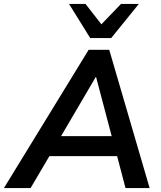

<svg xmlns="http://www.w3.org/2000/svg" viewBox="-58 -959 822 979"><path d="M-38 0 394 -705H499L705 0H582L532 -190L572 -163H158L208 -187L98 0ZM430 -566 240 -242 218 -265H545L518 -240L432 -566ZM402 -765 294 -939H378L459 -835L559 -939H650L509 -765Z"/></svg>

Font: Nunito Sans 12pt
Style: Bold Italic
Weight: 700
Italic angle: -9°
Designer: Vernon Adams
Foundry: Vernon Adams
Version: Version 3.101;gftools[0.9.27]